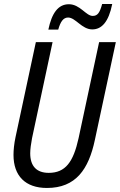

<svg xmlns="http://www.w3.org/2000/svg" viewBox="-20 -923 595 953"><path d="M220 -776H269C280 -815 294 -836 318 -836C355 -836 386 -777 438 -777C484 -777 519 -813 537 -903H487C475 -859 464 -844 440 -844C407 -844 377 -902 322 -902C268 -902 237 -857 220 -776ZM213 10C356 10 420 -82 451 -229L555 -714H472L370 -237C344 -119 305 -65 222 -65C162 -65 130 -98 130 -162C130 -182 134 -211 139 -237L241 -714H158L57 -242C50 -209 47 -178 47 -154C47 -50 106 10 213 10Z"/></svg>

Font: Noto Sans Condensed
Style: Italic
Weight: 400
Width: 3
Italic angle: -12°
Designer: Monotype Design Team
Foundry: Monotype Imaging Inc.
Version: Version 2.013